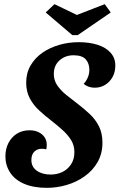

<svg xmlns="http://www.w3.org/2000/svg" viewBox="-20 -883 575 924"><path d="M206 21Q141 21 96 1.5Q51 -18 28.5 -53Q6 -88 6 -130Q6 -167 21 -195.5Q36 -224 62 -240Q88 -256 122 -256Q147 -256 165.5 -247Q184 -238 194.5 -222.5Q205 -207 205 -186Q205 -181 204.5 -175Q204 -169 202 -164Q197 -166 191 -166.5Q185 -167 180 -167Q159 -167 145 -153Q131 -139 131 -113Q131 -80 157 -61.5Q183 -43 224 -43Q254 -43 279.5 -55Q305 -67 321.5 -91.5Q338 -116 338 -151Q338 -184 321.5 -210Q305 -236 279 -259Q253 -282 225 -304Q195 -327 168 -352Q141 -377 123.5 -409.5Q106 -442 106 -485Q106 -532 127.5 -568.5Q149 -605 184.5 -629.5Q220 -654 265 -667Q310 -680 359 -680Q410 -680 449.5 -667.5Q489 -655 512 -629.5Q535 -604 535 -568Q535 -535 521 -511Q507 -487 485 -474Q463 -461 437 -461Q419 -461 404.5 -466.5Q390 -472 383 -480Q394 -491 402 -509Q410 -527 410 -547Q410 -578 392.5 -597.5Q375 -617 334 -617Q294 -617 266.5 -592.5Q239 -568 239 -527Q239 -496 256 -471.5Q273 -447 299 -426Q325 -405 353 -384Q383 -361 411 -335Q439 -309 456 -275.5Q473 -242 473 -196Q473 -144 450 -103.5Q427 -63 388 -35Q349 -7 301.5 7Q254 21 206 21ZM328 -714 200 -823 242 -863 350 -811 484 -863 513 -823 354 -714Z"/></svg>

Font: Sansita Swashed Light Medium
Style: Regular
Weight: 500
Version: Version 1.003